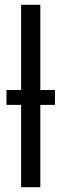

<svg xmlns="http://www.w3.org/2000/svg" viewBox="-20 -780 257 800"><path d="M68 0V-343H7V-405H68V-760H148V-405H209V-343H148V0Z"/></svg>

Font: Noto Sans ExtraCondensed
Style: Regular
Weight: 400
Width: 2
Designer: Monotype Design Team
Foundry: Monotype Imaging Inc.
Version: Version 2.013